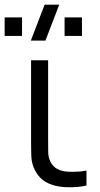

<svg xmlns="http://www.w3.org/2000/svg" viewBox="-21 -800 430 828"><path d="M236 4.5Q203 0 175.8 -15.5Q148.5 -31 131 -63.5Q115.5 -93 114.2 -123.5Q113 -154 113 -195.5V-540H186.5V-198.5Q186.5 -164 187 -142Q187.5 -120 197.5 -100.5Q208.5 -81 225 -72Q241.5 -63 262.5 -60.5Q277 -59 292 -59Q300 -59 315.8 -59.8Q331.5 -60.5 352 -64.5V0Q334 4.5 315.5 6Q297 7.5 281.5 7.5Q277 7.5 264.5 7.2Q252 7 236 4.5ZM175 -625H112L171.5 -780H234.5ZM257.5 -645V-725H332.5V-645ZM-1 -645V-725H74V-645Z"/></svg>

Font: Cns Manrope
Style: Regular
Weight: 400
Designer: Mikhail Sharanda
Foundry: Mikhail Sharanda
Version: Version 4.504